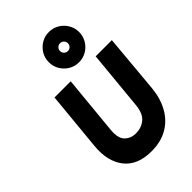

<svg xmlns="http://www.w3.org/2000/svg" viewBox="-291 -1111 1242 1242"><g transform="rotate(-45 330.0 -490.0)"><path d="M331.5 17.5Q204.5 17.5 143.5 -59.8Q82.5 -137 94.5 -266.5L133.5 -673H281.5L242.5 -266.5Q236 -195.5 266 -165.8Q296 -136 343 -136Q392.5 -136 428.5 -165.8Q464.5 -195.5 471 -266.5L510 -673H658L621.5 -266.5Q612.5 -180.5 576 -116.5Q539.5 -52.5 478 -17.5Q416.5 17.5 331.5 17.5ZM407 -721.5Q369 -721.5 337.5 -740.2Q306 -759 287.2 -790.5Q268.5 -822 268.5 -860Q268.5 -898 287.2 -929.5Q306 -961 337.5 -979.8Q369 -998.5 407 -998.5Q445 -998.5 476.5 -979.8Q508 -961 526.8 -929.5Q545.5 -898 545.5 -860Q545.5 -822 526.8 -790.5Q508 -759 476.5 -740.2Q445 -721.5 407 -721.5ZM407 -824Q422 -824 432.5 -834.5Q443 -845 443 -860Q443 -875 432.5 -885.5Q422 -896 407 -896Q392 -896 381.5 -885.5Q371 -875 371 -860Q371 -845 381.5 -834.5Q392 -824 407 -824Z"/></g></svg>

Font: Karla ExtraBold
Style: Italic
Weight: 800
Italic angle: -8°
Designer: Jonathan Pinhorn
Version: Version 2.004;gftools[0.9.33]